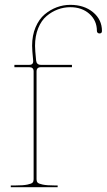

<svg xmlns="http://www.w3.org/2000/svg" viewBox="-20 -780 445 800"><path d="M24.9 0V-7.3H44.9Q77.6 -7.3 94.7 -11Q111.8 -14.6 116 -19.5Q120.1 -24.4 120.1 -32.7V-482.9Q120.1 -500 102.1 -500H40V-509.8H102.1Q119.6 -509.8 118.2 -527.3Q113.8 -572.3 113.8 -589.4Q113.8 -632.3 128.2 -666.3Q142.6 -700.2 166 -720Q189.5 -739.7 216.8 -749.8Q244.1 -759.8 272.9 -759.8Q330.6 -759.8 367.7 -729Q404.8 -698.2 404.8 -650.9Q404.8 -640.6 394.5 -640.6Q389.6 -640.6 386.7 -643.6Q383.8 -646.5 383.8 -650.9Q383.8 -694.3 352.5 -722.2Q321.3 -750 272.9 -750Q246.1 -750 220.9 -740.7Q195.8 -731.4 174.1 -713.1Q152.3 -694.8 139.2 -662.6Q126 -630.4 126 -588.9Q126 -572.3 130.4 -528.3Q132.3 -509.8 150.4 -509.8H279.8V-500H150.4Q132.3 -500 132.3 -482.4V-32.7Q132.3 -24.4 136.5 -19.5Q140.6 -14.6 157.7 -11Q174.8 -7.3 207.5 -7.3H220.2V0Z"/></svg>

Font: Znikomit
Style: Regular
Weight: 100
Designer: gluk
Foundry: gluk
Version: Version 0.53